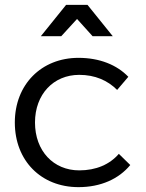

<svg xmlns="http://www.w3.org/2000/svg" viewBox="-20 -767 602 790"><path d="M297 -689 361 -618H444L340 -747H252L148 -618H232ZM469 -134C431 -90 375 -66 306 -66C200 -66 124 -146 124 -263C124 -379 200 -459 306 -459C371 -459 423 -436 462 -397L508 -451C461 -500 390 -529 303 -529C150 -529 41 -419 41 -263C41 -106 149 3 303 3C395 3 469 -31 516 -88Z"/></svg>

Font: Juman Normal
Style: Regular
Weight: 300
Designer: Bandar Raffah (Arabic) Julieta Ulanovsky (Latin)
Foundry: Caramella
Version: Version 5.022;PS 005.022;hotconv 1.0.88;makeotf.lib2.5.64775